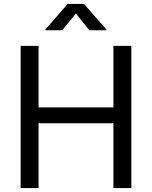

<svg xmlns="http://www.w3.org/2000/svg" viewBox="-20 -962 777 982"><path d="M85.4 0V-727.5H177.2V-412.6H560.1V-727.5H651.9V0H560.1V-331.5H177.2V0ZM297.9 -807.1H211.9V-811L326.2 -941.9H409.7L524.4 -811V-807.1H437.5L368.2 -892.6Z"/></svg>

Font: Inter 17pt
Style: Regular
Weight: 400
Version: Version 4.001;git-66647c0bb